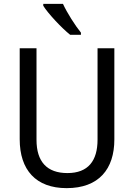

<svg xmlns="http://www.w3.org/2000/svg" viewBox="-20 -964 694 994"><path d="M306 -944H204V-934C228 -895 299 -819 343 -784H399V-795C369 -832 327 -898 306 -944ZM572 -242V-714H485V-241C485 -132 437 -68 329 -68C223 -68 169 -127 169 -240V-714H82V-243C82 -84 166 10 325 10C492 10 572 -89 572 -242Z"/></svg>

Font: Noto Sans Lao Looped SemiCondensed
Style: Regular
Weight: 400
Width: 4
Designer: Mark Frömberg, Ben Mitchell
Foundry: The Fontpad Ltd
Version: Version 1.002